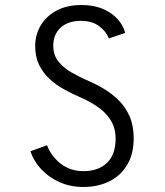

<svg xmlns="http://www.w3.org/2000/svg" viewBox="-20 -732 656 764"><path d="M312 12Q258.5 12 215.5 -7.8Q172.5 -27.5 143 -59.8Q113.5 -92 101 -130L167 -154Q185 -108.5 222.8 -79.8Q260.5 -51 312 -51Q371.5 -51 405.8 -84Q440 -117 440 -180Q440 -223 420.2 -254Q400.5 -285 368.8 -306.8Q337 -328.5 301 -344Q269 -358 236.8 -375.5Q204.5 -393 178.2 -416.8Q152 -440.5 136 -473Q120 -505.5 120 -549Q120 -593.5 141.8 -630.5Q163.5 -667.5 204.8 -689.8Q246 -712 304 -712Q373 -712 419.2 -680.5Q465.5 -649 478 -601L413 -579Q402.5 -607 374.5 -628Q346.5 -649 302 -649Q250.5 -649 221.2 -622Q192 -595 192 -550Q192 -513 212.2 -487.5Q232.5 -462 265 -443.5Q297.5 -425 334 -409Q365.5 -395.5 396.8 -376.5Q428 -357.5 454.2 -331Q480.5 -304.5 496.2 -267.8Q512 -231 512 -182Q512 -120 486.5 -76.8Q461 -33.5 415.8 -10.8Q370.5 12 312 12Z"/></svg>

Font: Overpass Mono Light
Style: Regular
Weight: 300
Monospace: yes
Designer: Delve Withrington, Dave Bailey
Foundry: Delve Fonts LLC
Version: Version 4.000